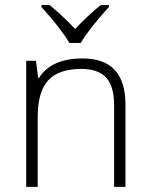

<svg xmlns="http://www.w3.org/2000/svg" viewBox="-20 -731 588 751"><path d="M426.3 0V-319.8Q426.3 -394 395 -427.7Q363.8 -461.4 297.9 -461.4Q209.5 -461.4 168.5 -416.7Q127.4 -372.1 127.4 -272V0H82.5V-493.2H120.6L129.4 -425.3H131.8Q180.2 -502.4 302.7 -502.4Q470.7 -502.4 470.7 -322.3V0ZM405.8 -703.6Q328.6 -618.7 295.9 -563H251.5Q217.3 -620.6 142.1 -703.6V-711.4H173.8Q225.6 -668.9 273.9 -617.7Q322.8 -669.4 374 -711.4H405.8Z"/></svg>

Font: Bpm'online Open Sans Light
Style: Regular
Weight: 300
Foundry: Ascender Corporation
Version: Version 1.10